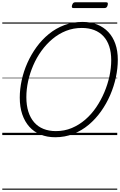

<svg xmlns="http://www.w3.org/2000/svg" viewBox="-20 -1189 1057 1690"><path d="M466 19Q395 19 337 -4.5Q279 -28 238.5 -73Q198 -118 176 -182.5Q154 -247 154 -330Q154 -404 171 -482.5Q188 -561 221 -635Q254 -709 301.5 -774.5Q349 -840 410.5 -890Q472 -940 546.5 -968Q621 -996 706 -996Q778 -996 835.5 -973Q893 -950 933.5 -907Q974 -864 995.5 -802.5Q1017 -741 1017 -663Q1017 -588 1000 -508.5Q983 -429 950 -352.5Q917 -276 869 -208.5Q821 -141 760 -90Q699 -39 625 -10Q551 19 466 19ZM472 -35Q547 -35 611.5 -62Q676 -89 730.5 -136Q785 -183 827 -245Q869 -307 898.5 -377Q928 -447 943.5 -519Q959 -591 959 -659Q959 -728 941.5 -781Q924 -834 890.5 -870Q857 -906 809 -924.5Q761 -943 700 -943Q626 -943 561.5 -917.5Q497 -892 442.5 -846.5Q388 -801 345 -741.5Q302 -682 272.5 -613.5Q243 -545 227.5 -474Q212 -403 212 -334Q212 -262 229.5 -206.5Q247 -151 280.5 -112.5Q314 -74 362.5 -54.5Q411 -35 472 -35ZM628 -1118Q616 -1118 613.5 -1124.5Q611 -1131 614 -1142Q618 -1156 624.5 -1162.5Q631 -1169 642 -1169H914Q926 -1169 928.5 -1162Q931 -1155 927 -1142Q924 -1130 917.5 -1124Q911 -1118 899 -1118ZM0 471H1012V481H0ZM0 -20H1012V0H0ZM0 -505H1012V-500H0ZM0 -991H1012V-981H0Z"/></svg>

Font: Playwrite IE Guides
Style: Regular
Weight: 400
Designer: Veronika Burian, José Scaglione
Foundry: TypeTogether
Version: Version 1.003